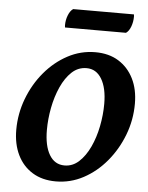

<svg xmlns="http://www.w3.org/2000/svg" viewBox="-59 -910 748 969"><g transform="rotate(5 315.5 -425.0)"><path d="M260 12Q191 12 141.5 -18.5Q92 -49 65.5 -103.5Q39 -158 39 -230Q39 -312 68 -388.5Q97 -465 147.5 -525Q198 -585 263.5 -620Q329 -655 403 -655Q472 -655 521 -624.5Q570 -594 597 -540Q624 -486 624 -413Q624 -331 595 -255Q566 -179 515.5 -118.5Q465 -58 399.5 -23Q334 12 260 12ZM297 -72Q338 -72 370 -101.5Q402 -131 424.5 -179Q447 -227 458.5 -285Q470 -343 470 -399Q470 -479 442.5 -525Q415 -571 366 -571Q323 -571 291 -541Q259 -511 237 -462Q215 -413 204 -355.5Q193 -298 193 -243Q193 -163 220 -117.5Q247 -72 297 -72ZM548 -766H239Q238 -769 238 -777Q238 -804 247.5 -828Q257 -852 272 -862H580Q580 -860 580.5 -857Q581 -854 581 -851Q581 -824 572 -800Q563 -776 548 -766Z"/></g></svg>

Font: Petrona ExtraBold
Style: Italic
Weight: 800
Italic angle: -9°
Designer: Ringo R. Seeber
Foundry: Ringo R. Seeber
Version: Version 2.001; ttfautohint (v1.8.3)